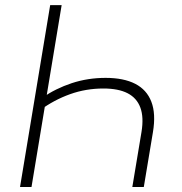

<svg xmlns="http://www.w3.org/2000/svg" viewBox="-20 -748 730 768"><path d="M402.3 -436.5Q474.6 -436.5 520.8 -412.8Q566.9 -389.2 585.4 -341.1Q604 -293 591.8 -219.7L555.2 0H509.3L545.9 -219.7Q555.7 -278.8 541.5 -317.4Q527.3 -356 490.5 -375Q453.6 -394 393.6 -394Q323.7 -394 260.3 -371.3Q196.8 -348.6 140.6 -307.6L148.9 -356.9Q202.6 -394 266.8 -415.3Q331.1 -436.5 402.3 -436.5ZM226.6 -727.5 106 0H60.1L180.7 -727.5Z"/></svg>

Font: Inter ExtraLight
Style: Italic
Weight: 250
Italic angle: -9.3988°
Designer: Rasmus Andersson
Foundry: rsms
Version: Version 4.001;git-66647c0bb